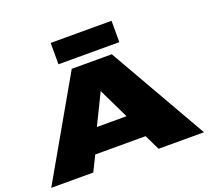

<svg xmlns="http://www.w3.org/2000/svg" viewBox="-148 -1098 1395 1284"><g transform="rotate(-20 549.0 -456.0)"><path d="M6 0 407 -701H692L1093 0H770L717 -109H359L305 0ZM432 -278H643L538 -495ZM334 -760V-912H767V-760Z"/></g></svg>

Font: Georama ExtraExtended ExtraBold
Style: Regular
Weight: 800
Width: 8
Designer: Jean-Baptiste Levee
Foundry: Production Type
Version: Version 1.000